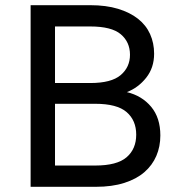

<svg xmlns="http://www.w3.org/2000/svg" viewBox="-20 -720 690 740"><path d="M98 -700H328Q389 -700 435 -686Q481 -672 512 -647.5Q543 -623 558.5 -588.5Q574 -554 574 -513Q574 -459 543.5 -420.5Q513 -382 469 -365Q527 -351 562.5 -308.5Q598 -266 598 -198Q598 -155 582.5 -119Q567 -83 536.5 -56.5Q506 -30 459 -15Q412 0 349 0H98ZM347 -82Q431 -82 468 -114Q505 -146 505 -201Q505 -256 468 -288Q431 -320 347 -320H192V-82ZM328 -400Q409 -400 445 -430.5Q481 -461 481 -509Q481 -558 445.5 -588Q410 -618 328 -618H192V-400Z"/></svg>

Font: Golos UI
Style: Regular
Weight: 400
Designer: A.Korolkova, Vitaly Kuzmin
Foundry: ParaType Ltd
Version: Version 2.000